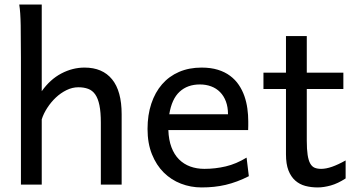

<svg xmlns="http://www.w3.org/2000/svg" viewBox="-20 -801 1556 833"><path d="M417.5 0V-268.6Q417.5 -314.5 411.4 -344.2Q405.3 -374 393.1 -391.4Q380.9 -408.7 362.5 -415.5Q344.2 -422.4 319.8 -422.4Q293.5 -422.4 268.3 -409.9Q243.2 -397.5 222.2 -377.7Q201.2 -357.9 185.1 -333Q168.9 -308.1 161.1 -283.2V0H70.8V-551.8Q70.8 -630.9 69.8 -690.2Q68.8 -749.5 63.5 -781.2H161.1V-405.3Q197.3 -456.5 246.1 -482.2Q294.9 -507.8 346.7 -507.8Q424.8 -507.8 466.3 -456.8Q507.8 -405.8 507.8 -305.2V0Z M710.4 -236.8Q711.9 -193.8 723.9 -162.1Q735.8 -130.4 756.6 -109.6Q777.3 -88.9 805.4 -78.6Q833.5 -68.4 866.7 -68.4Q914.1 -68.4 959.5 -79.1Q1004.9 -89.8 1049.8 -117.2L1059.6 -36.6Q1033.7 -23.4 1008.8 -14.2Q983.9 -4.9 959 1Q934.1 6.8 908.4 9.5Q882.8 12.2 854.5 12.2Q807.6 12.2 765.1 -4.2Q722.7 -20.5 690.4 -52.5Q658.2 -84.5 639.2 -131.8Q620.1 -179.2 620.1 -241.7Q620.1 -302.2 636.5 -351.3Q652.8 -400.4 683.1 -435.3Q713.4 -470.2 756.8 -489Q800.3 -507.8 854.5 -507.8Q894.5 -507.8 925.3 -498.3Q956.1 -488.8 978.5 -471.9Q1001 -455.1 1016.1 -432.6Q1031.2 -410.2 1040.3 -384.3Q1049.3 -358.4 1053.2 -330.3Q1057.1 -302.2 1057.1 -274.9V-255.9Q1057.1 -243.7 1056.6 -236.8ZM847.2 -434.6Q793.5 -434.6 759.3 -403.1Q725.1 -371.6 714.4 -305.2H969.2Q969.2 -336.4 960.2 -360.6Q951.2 -384.8 934.8 -401.4Q918.5 -418 896 -426.3Q873.5 -434.6 847.2 -434.6Z M1123 -485.8H1220.7V-644.5H1311V-485.8H1469.7V-415H1311V-190.4Q1311 -152.8 1314.7 -128.9Q1318.4 -105 1325.9 -91.6Q1333.5 -78.1 1345.2 -73.2Q1356.9 -68.4 1373.5 -68.4Q1394.5 -68.4 1420.9 -77.6Q1447.3 -86.9 1479.5 -105V-26.9Q1445.8 -4.9 1415 3.7Q1384.3 12.2 1358.4 12.2Q1329.6 12.2 1304.7 5.6Q1279.8 -1 1261 -17.6Q1242.2 -34.2 1231.4 -61.8Q1220.7 -89.4 1220.7 -131.8V-415H1123Z"/></svg>

Font: Andika Cyr
Style: Regular
Weight: 400
Designer: Victor Gaultney, Annie Olsen, Julie Remington, Don Collingsworth, Eric Hays, Becca Hirsbrunner
Foundry: SIL International
Version: Version 5.000